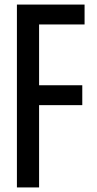

<svg xmlns="http://www.w3.org/2000/svg" viewBox="-20 -820 424 840"><path d="M54 0V-800H350V-713H151V-447H340V-360H151V0Z"/></svg>

Font: Big Shoulders Text SemiBold
Style: Regular
Weight: 600
Designer: Patric King
Foundry: XO Type Co
Version: Version 1.000; ttfautohint (v1.8.2)